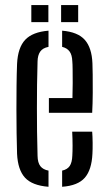

<svg xmlns="http://www.w3.org/2000/svg" viewBox="-20 -727 424 754"><path d="M47 -123Q46 -159 45.2 -203.8Q44.5 -248.5 44.5 -296.5Q44.5 -344.5 45 -390.8Q45.5 -437 47 -476Q50 -540 79 -570.8Q108 -601.5 170.5 -606.5V-543Q147.5 -538.5 137.8 -524.2Q128 -510 127.5 -486Q126 -440 125.5 -394.2Q125 -348.5 125 -302.8Q125 -257 125.5 -210.2Q126 -163.5 127.5 -115Q128 -88 138.5 -74.5Q149 -61 170.5 -57V6.5Q106.5 1.5 78.2 -29.2Q50 -60 47 -123ZM224 6.5V-57Q244.5 -61.5 253.8 -75.2Q263 -89 264 -115.5Q265 -130.5 265 -156Q265 -181.5 263.5 -210H342Q343.5 -193 343.8 -166Q344 -139 343 -123Q340 -60 313 -29Q286 2 224 6.5ZM172 -284V-342H264.5Q265.5 -371 265.5 -400.8Q265.5 -430.5 265.2 -453.5Q265 -476.5 264 -486Q263 -512 253 -525.2Q243 -538.5 224 -543V-606.5Q285.5 -601.5 313 -570.5Q340.5 -539.5 343 -478.5Q343.5 -467.5 344 -435Q344.5 -402.5 344.2 -361.8Q344 -321 342 -284ZM220 -640V-707H287V-640ZM103 -640V-707H170V-640Z"/></svg>

Font: Big Shoulders Stencil Text Thin
Style: Regular
Weight: 400
Version: Version 2.001